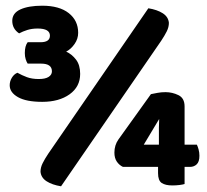

<svg xmlns="http://www.w3.org/2000/svg" viewBox="-20 -646 726 673"><path d="M122 -498Q155 -498 155 -521Q155 -546 112 -546Q92 -546 76 -541Q60 -536 47 -529Q23 -545 23 -573Q23 -600 51.5 -613Q80 -626 128 -626Q188 -626 221 -600Q254 -574 254 -531Q254 -510 241.5 -492Q229 -474 212 -465Q232 -456 246.5 -437Q261 -418 261 -387Q261 -342 224 -315.5Q187 -289 128 -289Q72 -289 43 -305.5Q14 -322 14 -347Q14 -361 21.5 -373.5Q29 -386 41 -391Q57 -382 74.5 -375.5Q92 -369 116 -369Q139 -369 150.5 -376.5Q162 -384 162 -396Q162 -423 124 -423H77Q73 -429 70 -438.5Q67 -448 67 -460Q67 -485 77 -498ZM534 -61H411Q398 -67 389.5 -79.5Q381 -92 381 -111Q381 -137 395 -157L509 -316Q519 -318 532 -320.5Q545 -323 560 -323Q584 -323 605.5 -312.5Q627 -302 627 -273V-139H670Q673 -133 676 -122.5Q679 -112 679 -100Q679 -79 669.5 -70Q660 -61 646 -61H627V-1Q621 1 609 2.5Q597 4 584 4Q560 4 547 -4.5Q534 -13 534 -39ZM537 -176Q537 -184 537 -198.5Q537 -213 538 -229L484 -139H537ZM500 -617Q531 -612 550.5 -599.5Q570 -587 572 -566Q572 -551 564.5 -536Q557 -521 545 -503L194 7Q163 2 143.5 -10.5Q124 -23 122 -44Q122 -59 129.5 -74Q137 -89 149 -107Z"/></svg>

Font: Baloo 2 ExtraBold
Style: Regular
Weight: 800
Designer: Sarang Kulkarni and Ek Type
Foundry: Ek Type
Version: Version 1.640;hotconv 1.0.111;makeotfexe 2.5.65597; ttfautoh